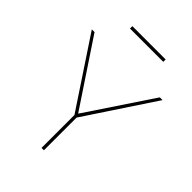

<svg xmlns="http://www.w3.org/2000/svg" viewBox="-250 -1018 1142 1142"><g transform="rotate(45 320.5 -447.0)"><path d="M46 -710 320 -298 595 -710H618L330 -275V0H310V-277L23 -710ZM180 -874V-894H460V-874Z"/></g></svg>

Font: Raleway Thin Thin
Style: Regular
Weight: 250
Version: Version 4.026